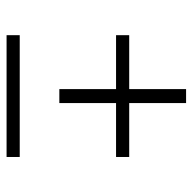

<svg xmlns="http://www.w3.org/2000/svg" viewBox="-21 -565 586 584"><g transform="rotate(90 272.0 -273.0)"><path d="M251 -160.5V-333H87V-373H251V-546H293.5V-373H457.5V-333H293.5V-160.5ZM87 0V-40H457.5V0Z"/></g></svg>

Font: Encode Sans SemiExpanded SemiExpanded ExtraLight
Style: Regular
Weight: 200
Width: 6
Designer: Multiple Designers
Foundry: Impallari Type
Version: Version 3.000; ttfautohint (v1.8.3) -l 8 -r 50 -G 200 -x 14 